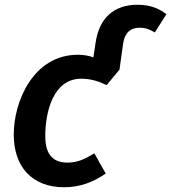

<svg xmlns="http://www.w3.org/2000/svg" viewBox="-20 -775 722 810"><path d="M561 -755C460 -755 398 -699 383 -593L374 -533C355 -540 333 -544 309 -544C120 -544 38 -346 38 -208C38 -70 116 15 251 15C316 15 373 -6 426 -43L378 -128C337 -103 306 -89 265 -89C207 -89 171 -119 171 -201C171 -300 203 -443 323 -443C362 -443 397 -432 430 -416L484 -481L499 -588C505 -636 530 -658 568 -658C595 -658 612 -651 633 -638L682 -715C657 -735 619 -755 561 -755Z"/></svg>

Font: Fira Sans Medium
Style: Italic
Weight: 500
Italic angle: -8°
Designer: bBox Type GmbH & Carrois Corporate GbR & Edenspiekermann AG
Foundry: bBox Type GmbH & Carrois Corporate GbR & Edenspiekermann AG
Version: Version 4.301;PS 004.301;hotconv 1.0.88;makeotf.lib2.5.64775